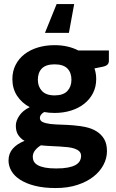

<svg xmlns="http://www.w3.org/2000/svg" viewBox="-20 -747 572 946"><path d="M249 -277Q291.5 -277 311.8 -298.5Q332 -320 332 -354Q332 -389.5 311.8 -409.8Q291.5 -430 249 -430Q206.5 -430 186.5 -409.8Q166.5 -389.5 166.5 -354Q166.5 -320.5 186.8 -298.8Q207 -277 249 -277ZM379.5 21Q379.5 7.5 371 -1Q362.5 -9.5 348.2 -14.5Q334 -19.5 314.5 -21.8Q295 -24 273 -25.2Q251 -26.5 227.5 -27.5Q204 -28.5 181.5 -31Q164 -20.5 152.8 -6.2Q141.5 8 141.5 26Q141.5 38.5 147.2 49Q153 59.5 166.5 67Q180 74.5 202 78.8Q224 83 257 83Q291 83 314.5 78.5Q338 74 352.5 65.8Q367 57.5 373.2 46Q379.5 34.5 379.5 21ZM516.5 -498.5V-448Q516.5 -436 509.8 -429Q503 -422 487.5 -418.5L445.5 -410Q454 -385.5 454 -357.5Q454 -319 438.2 -288.2Q422.5 -257.5 395 -235.8Q367.5 -214 330 -202.2Q292.5 -190.5 249 -190.5Q221.5 -190.5 197.5 -195Q176.5 -182 176.5 -166.5Q176.5 -152 190.8 -145.5Q205 -139 228.2 -136.2Q251.5 -133.5 281.2 -132.8Q311 -132 341.8 -129.5Q372.5 -127 402.2 -120.8Q432 -114.5 455.2 -100.2Q478.5 -86 492.8 -62.5Q507 -39 507 -2Q507 32.5 490 65Q473 97.5 440.8 123Q408.5 148.5 361.5 164Q314.5 179.5 254.5 179.5Q195 179.5 151.2 168.2Q107.5 157 78.8 138.2Q50 119.5 36 95Q22 70.5 22 44Q22 9.5 43 -14.5Q64 -38.5 101 -53Q81.5 -64 69.8 -81.8Q58 -99.5 58 -128Q58 -151 74.8 -176.5Q91.5 -202 126.5 -219Q87 -240 64 -275.2Q41 -310.5 41 -357.5Q41 -396 56.8 -427Q72.5 -458 100.5 -479.8Q128.5 -501.5 166.5 -513Q204.5 -524.5 249 -524.5Q315 -524.5 365.5 -498.5ZM319.5 -585H201.5L259 -727H345.5Z"/></svg>

Font: LatoLatin Heavy
Style: Regular
Weight: 800
Designer: Lukasz Dziedzic with Adam Twardoch and Botio Nikoltchev
Foundry: tyPoland Lukasz Dziedzic
Version: Version 2.015; 2015-08-06; http://www.latofonts.com/